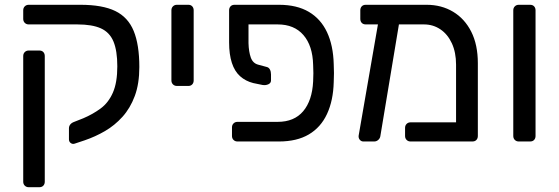

<svg xmlns="http://www.w3.org/2000/svg" viewBox="-20 -591 2334 802"><path d="M100 191Q90 191 83.5 184.5Q77 178 77 168V-357Q77 -367 83.5 -373.5Q90 -380 100 -380H144Q155 -380 161 -373.5Q167 -367 167 -357V168Q167 178 161 184.5Q155 191 144 191ZM292 9Q283 12 275.5 6.5Q268 1 268 -9V-55Q268 -64 273.5 -71Q279 -78 290 -82L328 -97Q368 -114 400.5 -138Q433 -162 451.5 -204Q470 -246 470 -314Q470 -379 454 -417.5Q438 -456 401.5 -472.5Q365 -489 303 -489H100Q90 -489 83.5 -495.5Q77 -502 77 -512V-548Q77 -558 83.5 -564.5Q90 -571 100 -571H316Q408 -571 461.5 -545Q515 -519 538.5 -461.5Q562 -404 562 -311Q562 -241 543 -190Q524 -139 491.5 -103Q459 -67 418.5 -43.5Q378 -20 334 -5Z M719 -232Q709 -232 702.5 -238.5Q696 -245 696 -255V-548Q696 -558 702.5 -564.5Q709 -571 719 -571H767Q777 -571 783 -564.5Q789 -558 789 -548V-255Q789 -245 783 -238.5Q777 -232 767 -232Z M1018 -489V-411Q1019 -375 1027.5 -351Q1036 -327 1058 -321L1095 -311Q1103 -309 1107.5 -300.5Q1112 -292 1112 -280V-255Q1112 -244 1101 -239Q1090 -234 1077 -236L1038 -244Q1006 -252 983 -272.5Q960 -293 948.5 -328.5Q937 -364 937 -414V-548Q937 -558 943 -564.5Q949 -571 960 -571H1145Q1220 -571 1270 -541.5Q1320 -512 1346 -456.5Q1372 -401 1374 -323Q1375 -308 1375 -285.5Q1375 -263 1374 -248Q1372 -171 1346 -115Q1320 -59 1270 -29.5Q1220 0 1145 0H972Q962 0 955.5 -6.5Q949 -13 949 -23V-59Q949 -69 955.5 -75.5Q962 -82 972 -82H1140Q1209 -82 1246.5 -126.5Q1284 -171 1288 -251Q1289 -266 1289 -285.5Q1289 -305 1288 -320Q1286 -400 1247.5 -444.5Q1209 -489 1140 -489Z M1751 -489H1508Q1497 -489 1491 -495.5Q1485 -502 1485 -512V-548Q1485 -558 1491 -564.5Q1497 -571 1508 -571H1762Q1824 -571 1872.5 -542Q1921 -513 1948.5 -458.5Q1976 -404 1976 -327V-23Q1976 -13 1970 -6.5Q1964 0 1953 0H1695Q1685 0 1678.5 -6.5Q1672 -13 1672 -23V-57Q1672 -67 1678.5 -73.5Q1685 -80 1695 -80H1885V-321Q1885 -372 1867.5 -410Q1850 -448 1819.5 -468.5Q1789 -489 1751 -489ZM1498 0Q1489 0 1483 -7Q1477 -14 1478 -24L1563 -514Q1565 -524 1572 -529.5Q1579 -535 1589 -533L1629 -531Q1639 -530 1645 -522.5Q1651 -515 1649 -505L1569 -24Q1568 -14 1560.5 -7Q1553 0 1543 0Z M2147 0Q2137 0 2130.5 -6.5Q2124 -13 2124 -23V-548Q2124 -558 2130.5 -564.5Q2137 -571 2147 -571H2194Q2205 -571 2211 -564.5Q2217 -558 2217 -548V-23Q2217 -13 2211 -6.5Q2205 0 2194 0Z"/></svg>

Font: RubikRegular
Style: Regular
Weight: 400
Designer: Hubert and Fischer
Foundry: Hubert and Fischer
Version: Version 2.300;gftools[0.9.30]